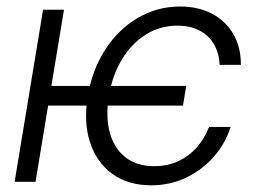

<svg xmlns="http://www.w3.org/2000/svg" viewBox="-20 -552 772 583"><path d="M545.4 -291 535.6 -231.4H109.4L119.1 -291ZM174.3 -522.5 87.9 0H24.4L110.8 -522.5ZM439.5 10.7Q368.7 10.7 320.8 -24.2Q272.9 -59.1 253.2 -120.4Q233.4 -181.6 246.6 -260.3Q259.8 -339.4 299.1 -400.6Q338.4 -461.9 397.5 -497.1Q456.5 -532.2 526.9 -532.2Q583 -532.2 624.8 -509.8Q666.5 -487.3 689.2 -447.3Q711.9 -407.2 711.4 -355H647Q645.5 -389.6 630.4 -416.5Q615.2 -443.4 586.9 -458.7Q558.6 -474.1 518.6 -474.1Q466.3 -474.1 423.1 -447.3Q379.9 -420.4 350.6 -372.3Q321.3 -324.2 310.5 -260.3Q300.3 -196.8 313.5 -148.9Q326.7 -101.1 361.1 -74.2Q395.5 -47.4 447.8 -47.4Q487.8 -47.4 520.3 -62Q552.7 -76.7 576.7 -103.5Q600.6 -130.4 614.7 -166.5H680.2Q664.1 -115.2 628.4 -75.2Q592.8 -35.2 544.2 -12.2Q495.6 10.7 439.5 10.7Z"/></svg>

Font: Inter 28pt Light
Style: Italic
Weight: 300
Italic angle: -9.3988°
Designer: Rasmus Andersson
Foundry: rsms
Version: Version 4.001;git-66647c0bb